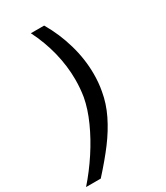

<svg xmlns="http://www.w3.org/2000/svg" viewBox="-257 -947 1114 1290"><g transform="rotate(-30 300.0 -302.0)"><path d="M301 -292Q311.5 -356.5 311.5 -423Q311.5 -528.5 285.2 -634.8Q259 -741 208 -842H311Q371 -740 404.2 -624.5Q437.5 -509 437.5 -394.5Q437.5 -326 426 -265Q411.5 -179 371 -96.2Q330.5 -13.5 271 65.8Q211.5 145 126.5 238.5H12.5Q82.5 159 142.5 67.5Q202.5 -24 244.2 -117Q286 -210 301 -292Z"/></g></svg>

Font: JuliaMono ExtraBold
Style: Italic
Weight: 800
Italic angle: -9°
Monospace: yes
Designer: cormullion
Foundry: corm
Version: Version 0.057; ttfautohint (v1.8.4)